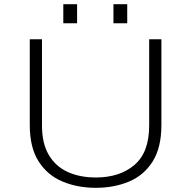

<svg xmlns="http://www.w3.org/2000/svg" viewBox="-20 -888 915 919"><path d="M438.5 11Q351.5 11 279.8 -18.8Q208 -48.5 165.2 -114.8Q122.5 -181 122.5 -290V-700H181V-286.5Q181 -201.5 213.5 -146.5Q246 -91.5 304 -65Q362 -38.5 438.5 -38.5Q553.5 -38.5 623.8 -98.8Q694 -159 694 -286.5V-700H752.5V-290Q752.5 -181 710.5 -114.8Q668.5 -48.5 597.2 -18.8Q526 11 438.5 11ZM283 -868H349V-776.5H283ZM523 -868H589V-776.5H523Z"/></svg>

Font: Trispace SemiExpanded ExtraLight
Style: Regular
Weight: 200
Width: 6
Designer: Tyler Finck
Foundry: Etcetera Type Company
Version: Version 1.210; ttfautohint (v1.8.3)